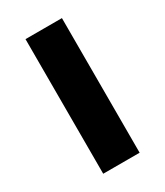

<svg xmlns="http://www.w3.org/2000/svg" viewBox="-137 -570 541 630"><g transform="rotate(-30 133.5 -255.0)"><path d="M65 0V-510H203V0Z"/></g></svg>

Font: MuseoModerno SemiBold
Style: Regular
Weight: 600
Designer: Pablo Cosgaya, Héctor Gatti, Marcela Romero, and the Authors of The MuseoModerno Project.
Foundry: Omnibus-Type Team
Version: Version 1.001